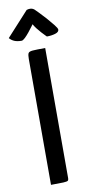

<svg xmlns="http://www.w3.org/2000/svg" viewBox="-144 -952 460 990"><g transform="rotate(-10 85.5 -456.5)"><path d="M39 0V-659Q39 -680 43 -688.5Q47 -697 66.5 -698.5Q86 -700 132 -700V-18Q132 -9 127.5 -5.5Q123 -2 104 -1Q85 0 39 0ZM151 -757Q151 -757 143.5 -764.5Q136 -772 125.5 -783.5Q115 -795 105 -808Q95 -821 89 -832Q89 -832 81 -821Q73 -810 61 -795Q49 -780 37.5 -769Q26 -758 19 -758Q-4 -758 -19 -764.5Q-34 -771 -44 -783L72 -910Q80 -913 90 -913Q97 -913 104 -910Q111 -907 117 -900Q117 -900 132 -885Q147 -870 166 -848.5Q185 -827 200 -808Q215 -789 215 -782Q215 -769 195 -763Q175 -757 151 -757Z"/></g></svg>

Font: Yanone Kaffeesatz Medium
Style: Regular
Weight: 500
Designer: Yanone (Cyrillic: Daniel Pouzeot, Huerta Tipografica, and Cyreal)
Foundry: Yanone
Version: Version 2.003